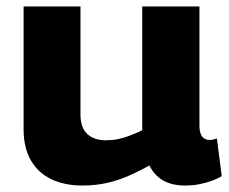

<svg xmlns="http://www.w3.org/2000/svg" viewBox="-20 -564 709 594"><path d="M235 10Q180 10 139 -9.5Q98 -29 75.5 -68Q53 -107 53 -164V-544H229V-209Q229 -169 250 -149.5Q271 -130 307 -130Q327 -130 344.5 -133.5Q362 -137 380.5 -144Q399 -151 420 -161V-544H597V-176Q597 -160 601 -150Q605 -140 612 -135.5Q619 -131 628 -131Q640 -131 651 -136L666 -19Q653 -11 635 -4.5Q617 2 596 6Q575 10 553 10Q512 10 485 -5.5Q458 -21 442 -52Q408 -33 375.5 -19Q343 -5 308.5 2.5Q274 10 235 10Z"/></svg>

Font: Georama SemiExpanded
Style: Bold
Weight: 700
Width: 6
Designer: Jean-Baptiste Levee
Foundry: Production Type
Version: Version 1.001